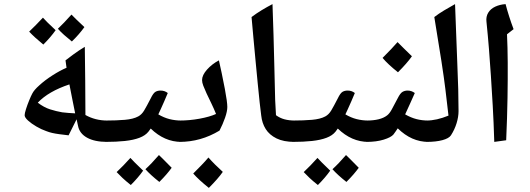

<svg xmlns="http://www.w3.org/2000/svg" viewBox="-20 -697 2581 935"><path d="M502 -6Q441 -6 404 -26.5Q367 -47 360 -84L353 -116L314 -38Q288 -41 269 -43.5Q250 -46 234.5 -49.5Q219 -53 204 -59Q181 -67 157 -81Q133 -95 116.5 -110Q100 -125 100 -136Q100 -145 106.5 -165.5Q113 -186 122 -208Q131 -230 137 -241Q146 -259 171 -281Q198 -306 235.5 -330Q273 -354 304 -367L299 -403Q321 -420 336 -431Q351 -442 364.5 -451Q378 -460 393 -469Q394 -386 395 -303Q396 -220 396 -137Q444 -110 502 -110Q510 -110 510 -102V-14Q510 -6 502 -6ZM346 -145Q340 -174 333 -209.5Q326 -245 318 -286Q216 -252 164 -197Q194 -174 224 -164.5Q254 -155 283 -150Q298 -148 313.5 -147Q329 -146 346 -145ZM330 -495Q309 -512 292 -527Q275 -542 262 -557Q276 -570 292.5 -587.5Q309 -605 328 -626Q336 -617 352 -602Q368 -587 391 -565Q366 -530 330 -495ZM191 -480Q169 -498 152 -513.5Q135 -529 122 -543Q138 -558 155 -575.5Q172 -593 189 -611Q197 -602 212.5 -586.5Q228 -571 251 -550Q239 -533 224 -515.5Q209 -498 191 -480Z M494 -6Q486 -6 486 -14V-102Q486 -110 494 -110Q547 -110 588 -113.5Q629 -117 653 -130Q670 -139 682 -159Q694 -179 714 -218Q726 -243 736.5 -249.5Q747 -256 762 -256Q782 -256 797 -244Q789 -224 780 -204Q771 -184 763.5 -167Q756 -150 751 -140Q778 -124 805.5 -117Q833 -110 863 -110Q871 -110 871 -102V-14Q871 -6 863 -6Q781 -6 714 -71L703 -56Q688 -37 659 -26Q630 -15 588.5 -10.5Q547 -6 494 -6ZM756 189Q713 155 688 127Q717 101 754 58Q758 61 773 76.5Q788 92 816 120Q806 134 791 151.5Q776 169 756 189ZM617 204Q593 185 576 169Q559 153 548 141Q564 126 581 108.5Q598 91 615 72Q621 79 636.5 94.5Q652 110 677 134Q665 151 650 168.5Q635 186 617 204Z M854 -6Q846 -6 846 -14V-102Q846 -110 854 -110Q903 -110 952 -119Q1001 -128 1032 -142Q1023 -165 1009.5 -193Q996 -221 986 -242Q976 -264 970 -279.5Q964 -295 964 -307Q964 -331 988 -358Q1012 -385 1046 -403Q1052 -377 1059.5 -341.5Q1067 -306 1075 -264Q1081 -232 1084 -210Q1087 -188 1087 -176Q1087 -155 1076 -123.5Q1065 -92 1049 -61Q958 -6 854 -6ZM997 218Q972 198 953 180.5Q934 163 921 148Q942 127 960.5 108Q979 89 995 70Q1024 103 1065 140Q1054 156 1036.5 176Q1019 196 997 218Z M1414 -6Q1361 -6 1326.5 -23Q1292 -40 1274 -68.5Q1256 -97 1252 -135Q1249 -157 1244.5 -198Q1240 -239 1235 -291.5Q1230 -344 1224.5 -401Q1219 -458 1214 -513.5Q1209 -569 1205 -614Q1229 -632 1254.5 -647.5Q1280 -663 1307 -677Q1310 -601 1312 -526Q1314 -451 1316 -373Q1318 -295 1320 -210L1324 -136Q1343 -122 1365.5 -116Q1388 -110 1416 -110Q1422 -110 1422 -102V-14Q1422 -6 1414 -6Z M1405 -6Q1397 -6 1397 -14V-102Q1397 -110 1405 -110Q1458 -110 1499 -113.5Q1540 -117 1564 -130Q1581 -139 1593 -159Q1605 -179 1625 -218Q1637 -243 1647.5 -249.5Q1658 -256 1673 -256Q1693 -256 1708 -244Q1700 -224 1691 -204Q1682 -184 1674.5 -167Q1667 -150 1662 -140Q1689 -124 1716.5 -117Q1744 -110 1774 -110Q1782 -110 1782 -102V-14Q1782 -6 1774 -6Q1692 -6 1625 -71L1614 -56Q1599 -37 1570 -26Q1541 -15 1499.5 -10.5Q1458 -6 1405 -6ZM1667 189Q1624 155 1599 127Q1628 101 1665 58Q1669 61 1684 76.5Q1699 92 1727 120Q1717 134 1702 151.5Q1687 169 1667 189ZM1528 204Q1504 185 1487 169Q1470 153 1459 141Q1475 126 1492 108.5Q1509 91 1526 72Q1532 79 1547.5 94.5Q1563 110 1588 134Q1576 151 1561 168.5Q1546 186 1528 204Z M1765 -6Q1757 -6 1757 -14V-102Q1757 -110 1765 -110Q1833 -110 1865 -135Q1877 -144 1888 -164.5Q1899 -185 1917 -219Q1929 -243 1940 -249.5Q1951 -256 1965 -256Q1984 -256 2000 -244Q1989 -219 1977 -192.5Q1965 -166 1953 -140Q1981 -124 2008 -117Q2035 -110 2066 -110Q2074 -110 2074 -102V-14Q2074 -6 2066 -6Q1984 -6 1917 -72Q1911 -63 1906 -56Q1901 -49 1896 -42Q1884 -28 1848.5 -17Q1813 -6 1765 -6ZM1918 -345Q1869 -384 1843 -415Q1867 -439 1885 -458Q1903 -477 1916 -492Q1929 -479 1946.5 -461.5Q1964 -444 1986 -423Q1974 -406 1957 -386.5Q1940 -367 1918 -345Z M2057 -6Q2048 -6 2048 -14V-102Q2048 -110 2057 -110Q2106 -110 2164 -134Q2160 -166 2156.5 -198Q2153 -230 2149 -262Q2143 -312 2129.5 -400Q2116 -488 2095 -614Q2117 -631 2143 -646.5Q2169 -662 2196 -677Q2199 -604 2201.5 -531.5Q2204 -459 2207 -387Q2210 -320 2211.5 -262.5Q2213 -205 2213 -156Q2213 -128 2203.5 -97Q2194 -66 2176 -38Q2166 -23 2134.5 -14.5Q2103 -6 2057 -6Z M2387 -6Q2384 -104 2379.5 -182.5Q2375 -261 2370.5 -329Q2366 -397 2361 -460Q2356 -523 2349 -591Q2346 -616 2357.5 -635Q2369 -654 2391.5 -664.5Q2414 -675 2442 -677Q2449 -650 2459 -618.5Q2469 -587 2481 -555L2449 -530Q2452 -469 2452.5 -392Q2453 -315 2451.5 -221Q2450 -127 2445 -14Z"/></svg>

Font: Noto Naskh Arabic SemiBold
Style: Regular
Weight: 600
Designer: Monotype Design Team, David Williams, Mohamad Dakak and Nizar Qandah
Foundry: Monotype Imaging Inc.
Version: Version 2.016